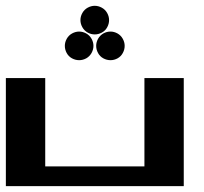

<svg xmlns="http://www.w3.org/2000/svg" viewBox="-20 -635 696 655"><path d="M0 -368.7H134.3V-67.4H472.7V-368.7H606.9V0H0ZM303.2 -615.2Q315.4 -615.2 327.1 -608.9Q338.9 -602.5 345.5 -590.8Q352.1 -579.1 352.1 -566.4Q352.1 -553.7 345.7 -542Q339.4 -530.3 327.6 -523.9Q315.9 -517.6 303.2 -517.6Q290.5 -517.6 279.1 -523.9Q267.6 -530.3 261 -542Q254.4 -553.7 254.4 -566.4Q254.4 -579.1 261 -590.8Q267.6 -602.5 279.3 -608.9Q291 -615.2 303.2 -615.2ZM250 -527.3Q262.2 -527.3 273.9 -521Q285.6 -514.6 292.2 -502.9Q298.8 -491.2 298.8 -478.5Q298.8 -465.8 292.2 -454.1Q285.6 -442.4 274.2 -436Q262.7 -429.7 250 -429.7Q237.3 -429.7 225.6 -436Q213.9 -442.4 207.5 -454.1Q201.2 -465.8 201.2 -478.5Q201.2 -491.2 207.8 -502.9Q214.4 -514.6 226.1 -521Q237.8 -527.3 250 -527.3ZM356.9 -527.3Q369.1 -527.3 380.6 -521Q392.1 -514.6 398.7 -502.9Q405.3 -491.2 405.3 -478.5Q405.3 -465.8 398.9 -454.1Q392.6 -442.4 381.1 -436Q369.6 -429.7 356.9 -429.7Q344.2 -429.7 332.5 -436Q320.8 -442.4 314.5 -454.1Q308.1 -465.8 308.1 -478.5Q308.1 -491.2 314.7 -502.9Q321.3 -514.6 332.8 -521Q344.2 -527.3 356.9 -527.3Z"/></svg>

Font: Aqlam Corner
Style: Regular
Weight: 400
Designer: Developer/ Husham Jawad
Version: Version 1.00;December 29, 2020;FontCreator 13.0.0.2683 32-bi